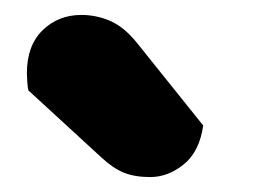

<svg xmlns="http://www.w3.org/2000/svg" viewBox="-20 -767 342 257"><path d="M18 -646Q17 -650 16.5 -657.5Q16 -665 16 -669Q16 -706 37 -726.5Q58 -747 89 -747Q109 -747 127.5 -739Q146 -731 163 -710L252 -599Q247 -564 226 -547Q205 -530 181 -530Q160 -530 145.5 -536Q131 -542 116 -556Z"/></svg>

Font: Baloo Tammudu 2 ExtraBold
Style: Regular
Weight: 800
Designer: Maithili Shingre, Omkar Shende and Ek Type
Foundry: Ek Type
Version: Version 1.640;hotconv 1.0.111;makeotfexe 2.5.65597; ttfautoh